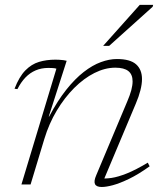

<svg xmlns="http://www.w3.org/2000/svg" viewBox="-20 -736 656 766"><path d="M49.5 -380.5 38 -382Q56.5 -430 81 -455Q105.5 -480 135.5 -489Q165.5 -498 201 -498Q208.5 -498 217 -497.5Q225.5 -497 233.2 -496Q241 -495 246 -493.5L174.5 -271H176Q209.5 -334 244.2 -377.8Q279 -421.5 314 -448.8Q349 -476 382.5 -488.2Q416 -500.5 446.5 -500.5Q499 -500.5 522.8 -479.5Q546.5 -458.5 546.5 -420.5Q546.5 -400.5 540.2 -375.8Q534 -351 522 -323L389.5 -8L379 -24.5Q399.5 -22.5 425.2 -26.2Q451 -30 486.5 -44.2Q522 -58.5 569.5 -87L577 -72.5Q531.5 -40 494.5 -22.2Q457.5 -4.5 430.5 2.8Q403.5 10 386 10Q364.5 10 359 -1.5Q353.5 -13 364 -37L488 -332Q498.5 -356.5 503.8 -376.2Q509 -396 509 -411.5Q509 -439 492 -452.5Q475 -466 440 -466Q399 -466 356.8 -444.8Q314.5 -423.5 276 -385Q237.5 -346.5 206.5 -294.8Q175.5 -243 157 -182L102 0H65.5L205 -462Q199 -464 190.2 -464.5Q181.5 -465 173 -465Q145 -465 122.2 -455.2Q99.5 -445.5 81.5 -426.8Q63.5 -408 49.5 -380.5ZM391.5 -553 537.5 -716.5H591L589 -709L415.5 -553Z"/></svg>

Font: Newsreader 9pt ExtraLight
Style: Italic
Weight: 250
Italic angle: -17°
Designer: Hugues Gentile
Foundry: Production Type
Version: Version 1.003